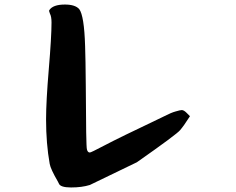

<svg xmlns="http://www.w3.org/2000/svg" viewBox="-20 -816 1040 846"><path d="M183 -290Q183 -369 195 -511.5Q207 -654 207 -717Q207 -743 200 -756Q195 -768 197 -771Q213 -796 266 -796Q311 -796 329 -776Q351 -747 355 -613Q357 -558 358 -437Q359 -169 363 -158Q366 -144 376 -144Q381 -144 436 -173Q474 -193 534.5 -222.5Q595 -252 647 -276.5Q699 -301 704 -304Q735 -320 754 -325Q774 -331 781 -331Q790 -331 802 -319L817 -304L791 -265Q790 -264 788 -261Q786 -258 782 -253Q778 -248 774 -243Q760 -225 583 -101L376 -1Q341 10 293 10Q245 10 239 -8L235 -16Q203 -71 199 -94Q183 -183 183 -290Z"/></svg>

Font: NaniFont Regular
Style: Regular
Weight: 400
Designer: Nanigashitei
Version: Version 1.036